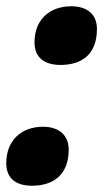

<svg xmlns="http://www.w3.org/2000/svg" viewBox="-20 -580 332 612"><path d="M173 -373C240 -373 289 -406 289 -488C289 -536 256 -560 207 -560C139 -560 90 -518 90 -445C90 -396 122 -373 173 -373ZM82 12C149 12 199 -22 199 -103C199 -151 166 -176 117 -176C49 -176 0 -133 0 -60C0 -11 31 12 82 12Z"/></svg>

Font: Noto Sans SemiCondensed Black
Style: Italic
Weight: 900
Width: 4
Italic angle: -12°
Designer: Monotype Design Team
Foundry: Monotype Imaging Inc.
Version: Version 2.013